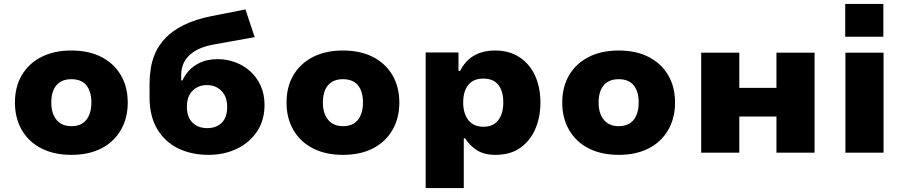

<svg xmlns="http://www.w3.org/2000/svg" viewBox="-20 -777 4595 977"><path d="M343 11Q255 11 190.5 -22Q126 -55 91 -115.5Q56 -176 56 -255Q56 -335 91 -394.5Q126 -454 190.5 -487Q255 -520 343 -520Q432 -520 496 -487Q560 -454 595 -394.5Q630 -335 630 -255Q630 -176 595 -115.5Q560 -55 496 -22Q432 11 343 11ZM343 -135Q394 -135 419.5 -167.5Q445 -200 445 -255Q445 -312 419.5 -343Q394 -374 343 -374Q293 -374 267 -343Q241 -312 241 -255Q241 -200 267.5 -167.5Q294 -135 343 -135Z M1041 11Q954 11 886.5 -22Q819 -55 780 -120.5Q741 -186 741 -282V-353Q741 -388 747 -428Q753 -468 770.5 -508Q788 -548 823 -584.5Q858 -621 915 -649.5Q972 -678 1056 -695L1229 -729L1276 -588L1070 -551Q989 -537 945.5 -497.5Q902 -458 902 -395V-368H909Q918 -391 940 -416Q962 -441 998.5 -458.5Q1035 -476 1089 -476Q1133 -476 1176 -460.5Q1219 -445 1252.5 -415Q1286 -385 1306 -342Q1326 -299 1326 -243Q1326 -165 1288 -108Q1250 -51 1185.5 -20Q1121 11 1041 11ZM1035 -125Q1080 -125 1108 -152Q1136 -179 1136 -233Q1136 -285 1107 -314.5Q1078 -344 1033 -344Q988 -344 959.5 -315Q931 -286 931 -234Q931 -181 959.5 -153Q988 -125 1035 -125Z M1725 11Q1637 11 1572.5 -22Q1508 -55 1473 -115.5Q1438 -176 1438 -255Q1438 -335 1473 -394.5Q1508 -454 1572.5 -487Q1637 -520 1725 -520Q1814 -520 1878 -487Q1942 -454 1977 -394.5Q2012 -335 2012 -255Q2012 -176 1977 -115.5Q1942 -55 1878 -22Q1814 11 1725 11ZM1725 -135Q1776 -135 1801.5 -167.5Q1827 -200 1827 -255Q1827 -312 1801.5 -343Q1776 -374 1725 -374Q1675 -374 1649 -343Q1623 -312 1623 -255Q1623 -200 1649.5 -167.5Q1676 -135 1725 -135Z M2146 180V-510H2313V-416H2321Q2348 -469 2393 -494.5Q2438 -520 2499 -520Q2572 -520 2624 -485.5Q2676 -451 2703 -391.5Q2730 -332 2730 -255Q2730 -182 2704.5 -122Q2679 -62 2628.5 -25.5Q2578 11 2501 11Q2444 11 2407 -12.5Q2370 -36 2347 -73H2340V180ZM2440 -132Q2490 -132 2515.5 -165.5Q2541 -199 2541 -256Q2541 -313 2516 -345Q2491 -377 2439 -377Q2389 -377 2363 -345Q2337 -313 2337 -256Q2337 -199 2363.5 -165.5Q2390 -132 2440 -132Z M3128 11Q3040 11 2975.5 -22Q2911 -55 2876 -115.5Q2841 -176 2841 -255Q2841 -335 2876 -394.5Q2911 -454 2975.5 -487Q3040 -520 3128 -520Q3217 -520 3281 -487Q3345 -454 3380 -394.5Q3415 -335 3415 -255Q3415 -176 3380 -115.5Q3345 -55 3281 -22Q3217 11 3128 11ZM3128 -135Q3179 -135 3204.5 -167.5Q3230 -200 3230 -255Q3230 -312 3204.5 -343Q3179 -374 3128 -374Q3078 -374 3052 -343Q3026 -312 3026 -255Q3026 -200 3052.5 -167.5Q3079 -135 3128 -135Z M3548 0V-509H3742V-330H3931V-509H4125V0H3931V-184H3742V0Z M4281 -590V-757H4475V-590ZM4282 0V-509H4476V0Z"/></svg>

Font: Nunito Sans 6pt Black
Style: Regular
Weight: 900
Version: Version 3.101;gftools[0.9.27]